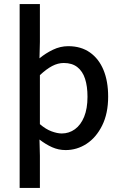

<svg xmlns="http://www.w3.org/2000/svg" viewBox="-20 -729 600 948"><path d="M77 199V-709H177V-522L175 -441Q205 -466 241.5 -483.5Q278 -501 317 -501Q380 -501 424 -470Q468 -439 491 -383.5Q514 -328 514 -252Q514 -169 484.5 -109.5Q455 -50 407.5 -19Q360 12 304 12Q269 12 237.5 -2Q206 -16 175 -40L177 40V199ZM285 -70Q321 -70 350 -91Q379 -112 395.5 -152.5Q412 -193 412 -251Q412 -303 400 -340Q388 -377 362 -397.5Q336 -418 295 -418Q266 -418 237.5 -403Q209 -388 177 -358V-116Q206 -91 234.5 -80.5Q263 -70 285 -70Z"/></svg>

Font: Mada Medium
Style: Regular
Weight: 500
Designer: Khaled Hosny
Version: Version 1.5